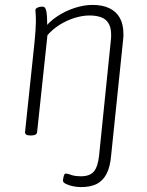

<svg xmlns="http://www.w3.org/2000/svg" viewBox="-20 -549 597 781"><path d="M309 212Q293 212 276.5 208.5Q260 205 248 199Q236 193 236 186Q236 183 237 178Q238 173 239 168.5Q240 164 242 160.5Q244 157 247 157Q255 157 269.5 162.5Q284 168 310 168Q345 168 361.5 149Q378 130 383 84L431 -386Q432 -392 432 -398Q432 -404 432 -408Q432 -448 411 -467Q390 -486 343 -486Q315 -486 283 -476Q251 -466 222.5 -448Q194 -430 173 -406L131 -12Q130 2 107 2H103Q91 2 86 -2Q81 -6 82 -13L120 -373Q123 -402 124.5 -425.5Q126 -449 126 -461Q126 -481 125 -492Q124 -503 124 -507Q124 -512 127 -514.5Q130 -517 135 -519Q140 -521 144.5 -521.5Q149 -522 153 -522Q165 -522 168.5 -503.5Q172 -485 172 -453Q172 -442 170.5 -432Q169 -422 166 -413L157 -430Q179 -460 212 -482Q245 -504 283 -516.5Q321 -529 356 -529Q397 -529 425 -515.5Q453 -502 467.5 -476Q482 -450 482 -411Q482 -406 482 -400Q482 -394 481 -389L432 84Q428 130 413.5 158Q399 186 374 199Q349 212 309 212Z"/></svg>

Font: Asap ExtraLight
Style: Italic
Weight: 250
Italic angle: -6°
Version: Version 3.001